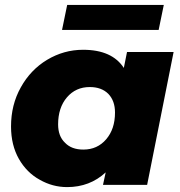

<svg xmlns="http://www.w3.org/2000/svg" viewBox="-20 -754 735 783"><path d="M498 -542H688L580 0H400L411 -51C368 -11 315 9 254 9C214 9 177 -1 142 -21C107 -40 78 -69 57 -106C36 -143 25 -187 25 -238C25 -297 38 -350 65 -398C91 -445 127 -483 172 -510C217 -537 266 -551 319 -551C398 -551 453 -526 485 -477ZM320 -144C358 -144 389 -158 413 -186C437 -214 449 -250 449 -295C449 -327 440 -352 422 -371C403 -390 378 -399 346 -399C308 -399 277 -385 253 -357C229 -329 217 -292 217 -247C217 -215 226 -190 245 -172C263 -153 288 -144 320 -144ZM233 -632 254 -734H648L627 -632Z"/></svg>

Font: My Font
Style: Italic
Weight: 500
Designer: Julieta Ulanovsky
Foundry: Julieta Ulanovsky
Version: ""